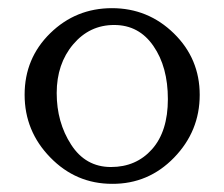

<svg xmlns="http://www.w3.org/2000/svg" viewBox="-20 -433 547 468"><path d="M253.4 15.1Q165 15.1 102.5 -49.3Q40 -113.3 40 -202.1Q40 -291 102.5 -352.1Q165 -413.1 252.9 -413.1Q340.8 -413.1 403.8 -351.6Q466.8 -290 466.8 -201.7Q466.8 -113.3 404.3 -48.8Q341.8 15.6 253.4 15.1ZM153.3 -80.6Q188.5 -25.9 250.5 -25.9Q312 -25.9 350.6 -69.3Q389.2 -112.8 389.2 -191.4Q389.2 -270 354 -320.8Q318.8 -372.1 258.3 -372.1Q198.2 -372.1 158.2 -324.7Q118.2 -277.3 118.2 -206.1Q118.2 -134.8 153.3 -80.6Z"/></svg>

Font: EBGaramond
Style: Regular
Weight: 400
Version: Version 000.012g